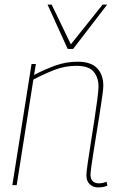

<svg xmlns="http://www.w3.org/2000/svg" viewBox="-20 -810 527 840"><path d="M118 -530H137L129 -482Q177 -507 223 -523.5Q269 -540 320 -540Q378 -540 405 -511.5Q432 -483 432 -435Q432 -423 428 -393Q424 -363 417.5 -322.5Q411 -282 404 -238Q397 -194 390.5 -154Q384 -114 380 -85Q376 -56 376 -46Q376 -8 413 -8Q430 -8 446 -15L450 2Q439 7 428.5 8.5Q418 10 410 10Q388 10 373 -3.5Q358 -17 358 -43Q358 -56 363.5 -94.5Q369 -133 377 -183.5Q385 -234 393 -285.5Q401 -337 406 -376.5Q411 -416 411 -431Q411 -471 389.5 -496.5Q368 -522 314 -522Q265 -522 220.5 -505Q176 -488 126 -462L53 0H34ZM449 -790 300 -596H276L188 -790H206L290 -616L429 -790Z"/></svg>

Font: Georama Thin
Style: Italic
Weight: 100
Italic angle: -9°
Designer: Jean-Baptiste Levee
Foundry: Production Type
Version: Version 1.000